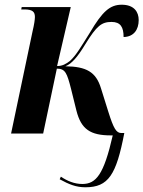

<svg xmlns="http://www.w3.org/2000/svg" viewBox="-20 -566 608 814"><path d="M342 228C440 228 473 175 507 -2H495C473 -2 462 -20 439 -93L408 -192C387 -261 346 -284 257 -285C284 -295 310 -326 342 -379C390 -457 411 -473 453 -473C491 -473 504 -451 504 -409C547 -410 568 -440 568 -481C568 -515 549 -546 496 -546C446 -546 414 -517 362 -429C324 -369 305 -334 277 -308C260 -295 245 -286 222 -286L280 -536H72L70 -526H83C118 -526 128 -516 128 -494C128 -484 125 -462 118 -433L27 0H163L221 -275C257 -275 264 -256 281 -190L304 -97C324 -18 363 8 450 8H458C420 175 387 214 329 214C295 214 265 201 238 183L233 194C273 216 303 228 342 228Z"/></svg>

Font: Noto Serif Display Condensed
Style: Bold Italic
Weight: 700
Width: 3
Italic angle: -12°
Designer: Monotype Design Team
Foundry: Monotype Imaging Inc.
Version: Version 2.009